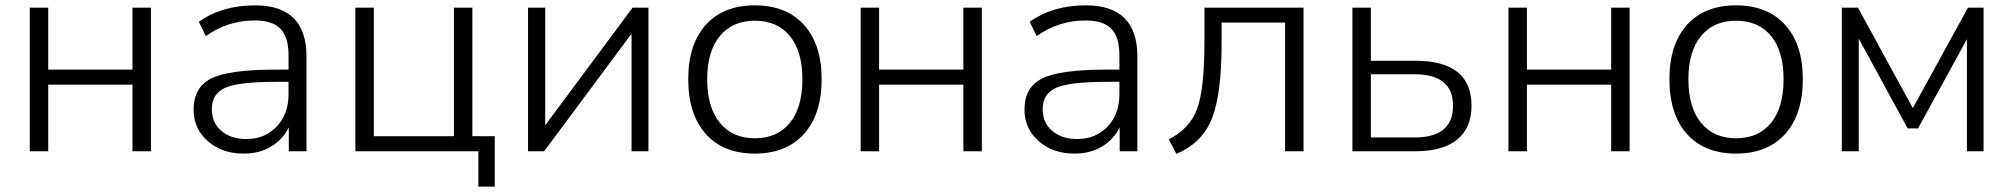

<svg xmlns="http://www.w3.org/2000/svg" viewBox="-20 -568 7561 721"><path d="M91.8 0V-539.1H161.1V-306.6H477.5V-539.1H546.9V0H477.5V-250H161.1V0Z M894.5 8.8Q813.5 8.8 760.3 -38.1Q707 -85 707 -156.2Q707 -240.2 773.4 -273.4Q839.8 -306.6 1016.6 -306.6H1063.5V-360.4Q1063.5 -428.7 1033.2 -460Q1002.9 -491.2 936.5 -491.2Q835.9 -491.2 752.9 -432.6L726.6 -486.3Q813.5 -547.9 937.5 -547.9Q1130.9 -547.9 1130.9 -356.4V0H1064.5V-89.8Q1042 -43.9 998 -17.6Q954.1 8.8 894.5 8.8ZM775.4 -158.2Q775.4 -107.4 811 -76.7Q846.7 -45.9 905.3 -45.9Q974.6 -45.9 1019 -92.8Q1063.5 -139.6 1063.5 -213.9V-260.7H1017.6Q876 -260.7 825.7 -238.3Q775.4 -215.8 775.4 -158.2Z M1776.4 132.8V0H1314.5V-539.1H1383.8V-56.6H1684.6V-539.1H1753.9V-56.6H1837.9V132.8Z M1962.9 0V-539.1H2027.3V-97.7L2355.5 -539.1H2415V0H2351.6V-441.4L2023.4 0Z M2564.5 -270.5Q2564.5 -401.4 2630.4 -474.6Q2696.3 -547.9 2814.5 -547.9Q2932.6 -547.9 2999 -474.6Q3065.4 -401.4 3065.4 -270.5Q3065.4 -138.7 2999 -64.9Q2932.6 8.8 2814.5 8.8Q2696.3 8.8 2630.4 -64.9Q2564.5 -138.7 2564.5 -270.5ZM2635.7 -270.5Q2635.7 -165 2683.1 -106.9Q2730.5 -48.8 2814.5 -48.8Q2899.4 -48.8 2946.3 -106.9Q2993.2 -165 2993.2 -270.5Q2993.2 -375 2946.3 -432.6Q2899.4 -490.2 2814.5 -490.2Q2730.5 -490.2 2683.1 -432.6Q2635.7 -375 2635.7 -270.5Z M3211.9 0V-539.1H3281.2V-306.6H3597.7V-539.1H3667V0H3597.7V-250H3281.2V0Z M4014.6 8.8Q3933.6 8.8 3880.4 -38.1Q3827.1 -85 3827.1 -156.2Q3827.1 -240.2 3893.6 -273.4Q3960 -306.6 4136.7 -306.6H4183.6V-360.4Q4183.6 -428.7 4153.3 -460Q4123 -491.2 4056.6 -491.2Q3956.1 -491.2 3873 -432.6L3846.7 -486.3Q3933.6 -547.9 4057.6 -547.9Q4251 -547.9 4251 -356.4V0H4184.6V-89.8Q4162.1 -43.9 4118.2 -17.6Q4074.2 8.8 4014.6 8.8ZM3895.5 -158.2Q3895.5 -107.4 3931.2 -76.7Q3966.8 -45.9 4025.4 -45.9Q4094.7 -45.9 4139.2 -92.8Q4183.6 -139.6 4183.6 -213.9V-260.7H4137.7Q3996.1 -260.7 3945.8 -238.3Q3895.5 -215.8 3895.5 -158.2Z M4369.1 -44.9Q4447.3 -84 4475.1 -158.7Q4502.9 -233.4 4502.9 -409.2V-539.1H4875V0H4805.7V-483.4H4567.4V-407.2Q4567.4 -211.9 4530.3 -121.1Q4493.2 -30.3 4397.5 9.8Z M5058.6 0V-539.1H5127.9V-339.8H5294.9Q5505.9 -339.8 5505.9 -170.9Q5505.9 -87.9 5452.1 -43.9Q5398.4 0 5294.9 0ZM5127.9 -51.8H5292Q5436.5 -51.8 5436.5 -170.9Q5436.5 -289.1 5292 -289.1H5127.9Z M5644.5 0V-539.1H5713.9V-306.6H6030.3V-539.1H6099.6V0H6030.3V-250H5713.9V0Z M6249 -270.5Q6249 -401.4 6314.9 -474.6Q6380.9 -547.9 6499 -547.9Q6617.2 -547.9 6683.6 -474.6Q6750 -401.4 6750 -270.5Q6750 -138.7 6683.6 -64.9Q6617.2 8.8 6499 8.8Q6380.9 8.8 6314.9 -64.9Q6249 -138.7 6249 -270.5ZM6320.3 -270.5Q6320.3 -165 6367.7 -106.9Q6415 -48.8 6499 -48.8Q6584 -48.8 6630.9 -106.9Q6677.7 -165 6677.7 -270.5Q6677.7 -375 6630.9 -432.6Q6584 -490.2 6499 -490.2Q6415 -490.2 6367.7 -432.6Q6320.3 -375 6320.3 -270.5Z M6896.5 0V-539.1H6957L7163.1 -162.1L7370.1 -539.1H7428.7V0H7366.2V-420.9L7182.6 -85.9H7143.6L6960 -422.9V0Z"/></svg>

Font: Min Sans Light
Style: Regular
Weight: 300
Designer: Jinseong-Kim, NotoSansCJK, Nunito
Foundry: Jinseong-Kim
Version: Version 1.400;Glyphs 3.1.2 (3151)